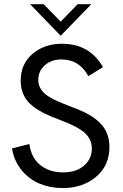

<svg xmlns="http://www.w3.org/2000/svg" viewBox="-20 -912 599 938"><path d="M276.4 -737.3 127 -891.6H193.4L276.4 -806.2L359.4 -891.6H426.3ZM286.6 6.8Q225.6 6.8 173.8 -14.6Q122.1 -36.1 85.4 -80.8Q48.8 -125.5 38.6 -187L123.5 -208.5Q132.3 -141.1 177 -105.5Q221.7 -69.8 288.1 -69.8Q352.1 -69.8 390.4 -102.8Q428.7 -135.7 428.7 -186Q428.7 -212.9 416.7 -234.4Q404.8 -255.9 384.8 -270.8Q364.7 -285.6 338.6 -298.1Q312.5 -310.5 283.7 -321.8Q254.9 -333 226.1 -344.7Q197.3 -356.4 171.1 -372.1Q145 -387.7 125 -406.7Q105 -425.8 93 -454.1Q81.1 -482.4 81.1 -517.6Q81.1 -599.6 138.9 -648.9Q196.8 -698.2 282.7 -698.2Q418.5 -698.2 482.9 -584L411.6 -540Q367.7 -621.6 279.8 -621.6Q231.4 -621.6 199.2 -593.3Q167 -564.9 167 -521.5Q167 -497.1 179 -477.8Q190.9 -458.5 210.9 -444.8Q231 -431.2 257.1 -419.4Q283.2 -407.7 312 -396.7Q340.8 -385.7 369.6 -374Q398.4 -362.3 424.6 -345.9Q450.7 -329.6 470.7 -309.3Q490.7 -289.1 502.7 -259.5Q514.6 -230 514.6 -193.4Q514.6 -103.5 449.5 -48.3Q384.3 6.8 286.6 6.8Z"/></svg>

Font: HK Grotesk Medium Legacy
Style: Regular
Weight: 500
Designer: Alfredo Marco Pradil
Foundry: Hanken Design Co.
Version: Version 2.022;PS 002.022;hotconv 1.0.88;makeotf.lib2.5.64775